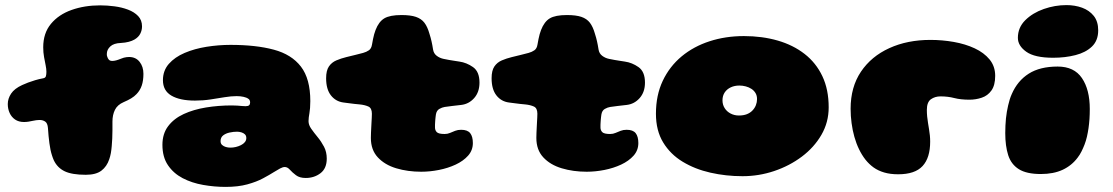

<svg xmlns="http://www.w3.org/2000/svg" viewBox="-20 -660 4367 753"><path d="M316.5 25.5Q262.5 25.5 233.8 11.8Q205 -2 191 -31.5Q187 -40.5 183.8 -50.8Q180.5 -61 178 -72.8Q175.5 -84.5 173.8 -98Q172 -111.5 170.5 -126.5Q169 -141.5 168 -158Q166.5 -177 157.2 -183.2Q148 -189.5 135 -189.5Q128.5 -189.5 121.8 -188.5Q115 -187.5 108 -186Q100 -184 91.2 -182.8Q82.5 -181.5 74 -181.5Q53.5 -181.5 39.2 -191.2Q25 -201 17.8 -217Q10.5 -233 10.5 -252Q10.5 -273 23.5 -292.8Q36.5 -312.5 67 -326.5Q77.5 -331.5 90.2 -336.2Q103 -341 118 -345.5Q133 -350 149.5 -353Q158 -354.5 160 -361.2Q162 -368 162 -378.5Q162 -389.5 159 -404Q156 -418.5 152.8 -436.2Q149.5 -454 149.5 -474.5Q149.5 -530 179.8 -566.5Q210 -603 260.8 -621Q311.5 -639 373 -639Q400 -639 428.8 -635.2Q457.5 -631.5 482 -622.2Q506.5 -613 521.8 -597Q537 -581 537 -556.5Q537 -541.5 530.2 -528Q523.5 -514.5 507.5 -505Q498 -499.5 484.8 -496Q471.5 -492.5 454 -491.5Q426 -490.5 412.5 -477.8Q399 -465 399 -449Q399 -447.5 399 -446Q399 -444.5 399.2 -442.8Q399.5 -441 400 -439.5Q402.5 -430.5 407 -425.8Q411.5 -421 420.5 -421Q427 -421 435.5 -423.2Q444 -425.5 455 -430Q460.5 -432.5 465.8 -433.8Q471 -435 476.2 -435.8Q481.5 -436.5 486 -436.5Q512.5 -436.5 527.5 -417.5Q542.5 -398.5 542.5 -370.5Q542.5 -344 536 -324.8Q529.5 -305.5 515.5 -291Q506.5 -281.5 494 -274Q481.5 -266.5 465 -259.5Q440.5 -249 430.8 -229.2Q421 -209.5 421 -183Q421 -165.5 421 -148.8Q421 -132 420.2 -116.5Q419.5 -101 418.2 -86.8Q417 -72.5 414.8 -59.8Q412.5 -47 408.5 -35.5Q399 -7 377.8 9.2Q356.5 25.5 316.5 25.5Z M864.5 73Q820.5 73 776.5 65.2Q732.5 57.5 696.5 38.8Q660.5 20 638.8 -12Q617 -44 617 -92Q617 -135.5 639.5 -165.2Q662 -195 700.5 -212.8Q739 -230.5 787.8 -238.5Q836.5 -246.5 889 -246.5Q900 -246.5 910.5 -245.8Q921 -245 929.8 -244.2Q938.5 -243.5 943 -243.5Q953 -243.5 957 -247.2Q961 -251 961 -259Q961 -262 960.2 -264.2Q959.5 -266.5 958 -268.8Q956.5 -271 954 -272.5Q947.5 -277.5 935.2 -280.2Q923 -283 908 -283Q887 -283 861 -278.8Q835 -274.5 805.8 -270Q776.5 -265.5 744.5 -265.5Q685.5 -265.5 652.2 -285Q619 -304.5 619 -345.5Q619 -383 642.2 -409.5Q665.5 -436 704.2 -452.5Q743 -469 790 -476.5Q837 -484 884 -484Q984 -484 1053.8 -465.2Q1123.5 -446.5 1160.2 -398.8Q1197 -351 1197 -263.5Q1197 -248 1196 -236.5Q1195 -225 1193.5 -216Q1192 -207 1191 -199.8Q1190 -192.5 1190 -185Q1190 -170 1200.8 -154.8Q1211.5 -139.5 1225.8 -122.2Q1240 -105 1250.8 -84.5Q1261.5 -64 1261.5 -38Q1261.5 0.5 1237 19.2Q1212.5 38 1179 38Q1155 38 1140.8 27.2Q1126.5 16.5 1117 5.8Q1107.5 -5 1097 -5Q1089 -5 1078.2 0.8Q1067.5 6.5 1054 15Q1037.5 25.5 1012 39.2Q986.5 53 950.2 63Q914 73 864.5 73ZM883.5 -81Q894 -81 904.8 -83.5Q915.5 -86 925 -90.8Q934.5 -95.5 940.2 -102.5Q946 -109.5 946 -118.5Q946 -128 940.5 -133.2Q935 -138.5 926.5 -141Q918 -143.5 909.5 -143.5Q895.5 -143.5 880.5 -140.2Q865.5 -137 855.2 -129Q845 -121 845 -106.5Q845 -97 851 -91.5Q857 -86 865.8 -83.5Q874.5 -81 883.5 -81Z M1632 13.5Q1579 13.5 1534 0Q1489 -13.5 1461.8 -42.8Q1434.5 -72 1434.5 -119Q1434.5 -129 1435 -139.5Q1435.5 -150 1436 -160.2Q1436.5 -170.5 1437 -180Q1437.5 -189.5 1438 -198.2Q1438.5 -207 1438.5 -214Q1438.5 -236 1424.8 -242.2Q1411 -248.5 1390.5 -250.5Q1380 -251.5 1370.2 -252.5Q1360.5 -253.5 1350.2 -255Q1340 -256.5 1327 -258Q1296.5 -262 1277.8 -286Q1259 -310 1259 -353Q1259 -383.5 1270 -399.5Q1281 -415.5 1299.2 -423.2Q1317.5 -431 1338 -436Q1357 -440.5 1374 -444.8Q1391 -449 1404 -452.5Q1417 -456 1426.8 -462.8Q1436.5 -469.5 1439 -485.5Q1441 -497 1443 -507Q1445 -517 1447.5 -526Q1450 -535 1453 -542.5Q1465.5 -575 1487.2 -588Q1509 -601 1554.5 -601Q1590 -601 1611.2 -593.8Q1632.5 -586.5 1644.5 -570.8Q1656.5 -555 1664 -528.5Q1667 -519 1669 -511.8Q1671 -504.5 1672.5 -497.5Q1674 -490.5 1675.5 -483Q1677 -475.5 1678.5 -465.5Q1681 -450 1693 -441Q1705 -432 1720 -429Q1732.5 -426.5 1741.8 -424.8Q1751 -423 1760.2 -421.8Q1769.5 -420.5 1781.5 -418.5Q1810 -414.5 1835.2 -396.8Q1860.5 -379 1860.5 -336Q1860.5 -299 1839.8 -275.5Q1819 -252 1789 -248.5Q1772 -246.5 1754.2 -244.5Q1736.5 -242.5 1724 -240.5Q1714 -239 1703 -232.8Q1692 -226.5 1689.5 -210.5Q1689 -205.5 1688.2 -200.5Q1687.5 -195.5 1687.2 -190.5Q1687 -185.5 1686.5 -180.5Q1686 -175.5 1686 -170.5Q1686 -165.5 1686 -160Q1686 -149 1693 -141.8Q1700 -134.5 1724 -134.5Q1735.5 -134.5 1745.2 -138.8Q1755 -143 1765.2 -147Q1775.5 -151 1788.5 -151Q1813.5 -151 1824 -137.8Q1834.5 -124.5 1834.5 -99Q1834.5 -70.5 1815.8 -49.5Q1797 -28.5 1767 -14.5Q1737 -0.5 1701.5 6.5Q1666 13.5 1632 13.5Z M2281 13.5Q2228 13.5 2183 0Q2138 -13.5 2110.8 -42.8Q2083.5 -72 2083.5 -119Q2083.5 -129 2084 -139.5Q2084.5 -150 2085 -160.2Q2085.5 -170.5 2086 -180Q2086.5 -189.5 2087 -198.2Q2087.5 -207 2087.5 -214Q2087.5 -236 2073.8 -242.2Q2060 -248.5 2039.5 -250.5Q2029 -251.5 2019.2 -252.5Q2009.5 -253.5 1999.2 -255Q1989 -256.5 1976 -258Q1945.5 -262 1926.8 -286Q1908 -310 1908 -353Q1908 -383.5 1919 -399.5Q1930 -415.5 1948.2 -423.2Q1966.5 -431 1987 -436Q2006 -440.5 2023 -444.8Q2040 -449 2053 -452.5Q2066 -456 2075.8 -462.8Q2085.5 -469.5 2088 -485.5Q2090 -497 2092 -507Q2094 -517 2096.5 -526Q2099 -535 2102 -542.5Q2114.5 -575 2136.2 -588Q2158 -601 2203.5 -601Q2239 -601 2260.2 -593.8Q2281.5 -586.5 2293.5 -570.8Q2305.5 -555 2313 -528.5Q2316 -519 2318 -511.8Q2320 -504.5 2321.5 -497.5Q2323 -490.5 2324.5 -483Q2326 -475.5 2327.5 -465.5Q2330 -450 2342 -441Q2354 -432 2369 -429Q2381.5 -426.5 2390.8 -424.8Q2400 -423 2409.2 -421.8Q2418.5 -420.5 2430.5 -418.5Q2459 -414.5 2484.2 -396.8Q2509.5 -379 2509.5 -336Q2509.5 -299 2488.8 -275.5Q2468 -252 2438 -248.5Q2421 -246.5 2403.2 -244.5Q2385.5 -242.5 2373 -240.5Q2363 -239 2352 -232.8Q2341 -226.5 2338.5 -210.5Q2338 -205.5 2337.2 -200.5Q2336.5 -195.5 2336.2 -190.5Q2336 -185.5 2335.5 -180.5Q2335 -175.5 2335 -170.5Q2335 -165.5 2335 -160Q2335 -149 2342 -141.8Q2349 -134.5 2373 -134.5Q2384.5 -134.5 2394.2 -138.8Q2404 -143 2414.2 -147Q2424.5 -151 2437.5 -151Q2462.5 -151 2473 -137.8Q2483.5 -124.5 2483.5 -99Q2483.5 -70.5 2464.8 -49.5Q2446 -28.5 2416 -14.5Q2386 -0.5 2350.5 6.5Q2315 13.5 2281 13.5Z M2892 31Q2827 31 2766.2 17.2Q2705.5 3.5 2657.2 -25.8Q2609 -55 2580.8 -101.5Q2552.5 -148 2552.5 -214Q2552.5 -286.5 2579.2 -343Q2606 -399.5 2653.2 -438.8Q2700.5 -478 2763 -498.2Q2825.5 -518.5 2897.5 -518.5Q2969 -518.5 3029.8 -501Q3090.5 -483.5 3135.5 -448.5Q3180.5 -413.5 3205.2 -361.2Q3230 -309 3230 -239Q3230 -180.5 3201.5 -131.2Q3173 -82 3124.8 -45.8Q3076.5 -9.5 3016.2 10.8Q2956 31 2892 31ZM2878 -207Q2896 -207 2909.2 -212.2Q2922.5 -217.5 2931.2 -226.8Q2940 -236 2944.5 -247.5Q2949 -259 2949 -271.5Q2949 -285 2943 -295Q2937 -305 2927 -311.5Q2917 -318 2904.8 -321.2Q2892.5 -324.5 2879.5 -324.5Q2861 -324.5 2846 -317.5Q2831 -310.5 2822.2 -297.5Q2813.5 -284.5 2813.5 -266.5Q2813.5 -249.5 2822 -236Q2830.5 -222.5 2845.2 -214.8Q2860 -207 2878 -207Z M3502.5 23.5Q3471.5 23.5 3447.8 16.5Q3424 9.5 3406.2 -3.2Q3388.5 -16 3374.5 -33.5Q3360 -52 3349 -74.8Q3338 -97.5 3330.8 -123.2Q3323.5 -149 3319.8 -177Q3316 -205 3316 -233.5Q3316 -318.5 3356.5 -378.8Q3397 -439 3467.8 -471.2Q3538.5 -503.5 3629 -503.5Q3675.5 -503.5 3720.8 -495.5Q3766 -487.5 3802.5 -470.5Q3839 -453.5 3861 -426.8Q3883 -400 3883 -362.5Q3883 -325.5 3868.2 -305Q3853.5 -284.5 3830.2 -276.8Q3807 -269 3782 -269Q3747.5 -269 3722.5 -275.5Q3697.5 -282 3668.5 -282Q3647 -282 3631 -270.8Q3615 -259.5 3615 -229Q3615 -216 3616.2 -203.2Q3617.5 -190.5 3619.5 -178.2Q3621.5 -166 3623.5 -153.5Q3625.5 -141 3626.8 -129Q3628 -117 3628 -104.5Q3628 -41 3598.2 -8.8Q3568.5 23.5 3502.5 23.5Z M4062 22.5Q4006 22.5 3975.8 3.5Q3945.5 -15.5 3934 -51.5Q3922.5 -87.5 3922.5 -138Q3922.5 -153 3923.2 -167.5Q3924 -182 3925.2 -195.5Q3926.5 -209 3928.8 -221.8Q3931 -234.5 3933.8 -246.5Q3936.5 -258.5 3940 -269.8Q3943.5 -281 3948 -291Q3970.5 -343 4014.5 -371Q4058.5 -399 4128 -399Q4192.5 -399 4223.2 -353.8Q4254 -308.5 4254 -232.5Q4254 -212.5 4252.8 -193.5Q4251.5 -174.5 4249 -157.2Q4246.5 -140 4242.8 -123.8Q4239 -107.5 4233.5 -93.2Q4228 -79 4221.5 -66Q4215 -53 4206.5 -42Q4183.5 -11 4147.8 5.8Q4112 22.5 4062 22.5ZM4110.5 -433.5Q4038 -433.5 4005 -457Q3972 -480.5 3972 -511.5Q3972 -552 4001 -580.8Q4030 -609.5 4073.8 -624.8Q4117.5 -640 4162.5 -640Q4195.5 -640 4223.8 -629.8Q4252 -619.5 4269.5 -597.8Q4287 -576 4287 -541Q4287 -501 4262.5 -477.5Q4238 -454 4197.8 -443.8Q4157.5 -433.5 4110.5 -433.5Z"/></svg>

Font: Gluten Thin Black
Style: Regular
Weight: 900
Version: Version 1.300